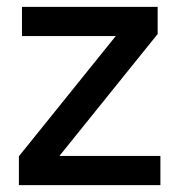

<svg xmlns="http://www.w3.org/2000/svg" viewBox="-20 -539 522 559"><path d="M35 0V-84L317 -434H44V-519H439V-440L153 -85H447V0Z"/></svg>

Font: Anuphan Medium
Style: Regular
Weight: 500
Designer: Mike Abbink, Paul van der Laan, Pieter van Rosmalen, Mint Tantisuwanna
Foundry: Bold Monday; Cadson Demak
Version: Version 3.002;hotconv 1.0.109;makeotfexe 2.5.65596